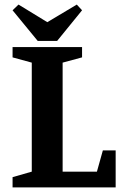

<svg xmlns="http://www.w3.org/2000/svg" viewBox="-20 -820 531 840"><path d="M35 0V-45L119 -69V-546L35 -569V-614H339V-569L254 -546V-69H404L430 -162H486V0ZM145 -641 35 -775 61 -800 187 -723 316 -800 339 -775 230 -641Z"/></svg>

Font: Manuale
Style: Bold
Weight: 700
Version: Version 1.002